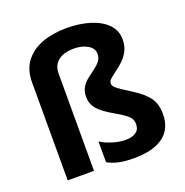

<svg xmlns="http://www.w3.org/2000/svg" viewBox="-137 -889 984 1023"><g transform="rotate(-20 355.5 -377.5)"><path d="M610 -606Q610 -569 596 -542Q582 -515 561 -495Q540 -475 519 -460Q498 -445 484 -432.5Q470 -420 470 -407Q470 -395 480 -384.5Q490 -374 512.5 -359.5Q535 -345 572 -321Q621 -290 648.5 -254Q676 -218 676 -159Q676 -76 618.5 -33Q561 10 451 10Q403 10 367.5 2.5Q332 -5 303 -21V-139Q326 -123 366.5 -110Q407 -97 441 -97Q480 -97 501.5 -112Q523 -127 523 -157Q523 -175 516 -187.5Q509 -200 489.5 -215Q470 -230 431 -252Q370 -287 346 -316Q322 -345 322 -385Q322 -416 335.5 -438Q349 -460 369.5 -476Q390 -492 410.5 -507Q431 -522 444.5 -539Q458 -556 458 -580Q458 -611 426 -630Q394 -649 347 -649Q312 -649 285 -638.5Q258 -628 242.5 -606.5Q227 -585 227 -551V0H78V-556Q78 -627 113.5 -673.5Q149 -720 210 -742.5Q271 -765 347 -765Q422 -765 481.5 -746.5Q541 -728 575.5 -692.5Q610 -657 610 -606Z"/></g></svg>

Font: Noto Sans Adlam Unjoined
Style: Bold
Weight: 700
Version: Version 3.001